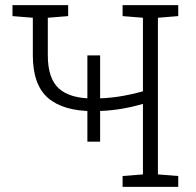

<svg xmlns="http://www.w3.org/2000/svg" viewBox="-20 -731 768 751"><path d="M459.5 0V-42.5L539.1 -48.8V-324.7Q490.2 -310.5 443.6 -303.5Q397 -296.4 344.2 -296.4Q227.5 -296.4 168 -347.7Q108.4 -398.9 108.4 -515.1V-661.6L28.8 -668V-710.9H246.6V-668L167 -661.6V-515.1Q167 -423.8 210.4 -384.8Q253.9 -345.7 344.2 -345.7Q393.6 -345.7 441.7 -352.8Q489.7 -359.9 539.1 -374V-661.6L459.5 -668V-710.9H677.2V-668L597.7 -661.6V-48.8L677.2 -42.5V0ZM321.8 -176.8V-514.2H371.6V-176.8Z"/></svg>

Font: Roboto Slab LO Light
Style: Regular
Weight: 300
Designer: Google
Version: Version 2.000